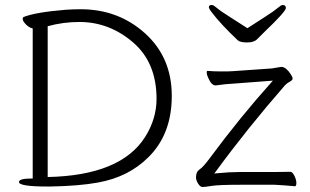

<svg xmlns="http://www.w3.org/2000/svg" viewBox="-20 -744 1240 769"><path d="M169 3Q56 3 56 -15Q56 -29 106 -29H111V-630Q95 -634 83 -647Q71 -660 71 -667.5Q71 -675 75 -676Q122 -695 244 -705Q277 -707 303 -707Q454 -707 561 -610.5Q668 -514 668 -360Q668 -206 574 -114Q495 -35 373 -13Q297 1 183 3ZM171 -35Q463 -41 561 -195Q607 -268 607 -348Q607 -494 512 -575Q417 -656 298 -656Q233 -656 171 -639ZM1161 2Q1120 -2 1080 -4H945Q855 -4 828 0.5Q801 5 791.5 5Q782 5 773.5 -8.5Q765 -22 765 -34Q765 -56 779.5 -65.5Q794 -75 819 -109Q942 -275 1065 -412L1073 -421L914 -409Q887 -408 845 -402H843Q827 -402 814 -432Q808 -445 808 -452.5Q808 -460 810 -460H812Q838 -458 859 -458H891Q903 -458 913 -459L1070 -470L1105 -476H1109Q1127 -474 1145 -446Q1152 -435 1152 -429Q1152 -423 1140 -416.5Q1128 -410 1121 -402Q971 -230 845 -58L838 -49L849 -50Q899 -55 937 -55H1014Q1125 -55 1142 -56H1143Q1151 -56 1159 -40Q1167 -24 1167 -11Q1167 2 1161 2ZM812 -460ZM933 -582Q864 -647 827 -696Q805 -724 829 -724Q835 -724 849.5 -711.5Q864 -699 898.5 -677.5Q933 -656 971 -631Q1009 -656 1043 -677.5Q1077 -699 1091.5 -711.5Q1106 -724 1112 -724Q1125 -724 1125 -712Q1125 -698 1039 -616L1011 -588Q998 -574 970.5 -574Q943 -574 933 -582Z"/></svg>

Font: LXGW WenKai TC Light
Style: Regular
Weight: 300
Designer: LXGW / Fontworks Inc.
Foundry: LXGW / Fontworks Inc.
Version: Version 1.330